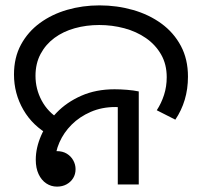

<svg xmlns="http://www.w3.org/2000/svg" viewBox="-20 -686 752 714"><path d="M167 -182Q102 -217 67 -277.5Q32 -338 32 -409Q32 -472 58 -520Q84 -568 128.5 -600.5Q173 -633 230 -649.5Q287 -666 350 -666Q415 -666 474.5 -649Q534 -632 580 -598.5Q626 -565 652.5 -515.5Q679 -466 679 -401Q679 -355 667 -315Q655 -275 632 -241L563 -276Q580 -302 590 -333Q600 -364 600 -399Q600 -447 579 -483.5Q558 -520 522.5 -544.5Q487 -569 442 -581Q397 -593 349 -593Q301 -593 258 -581Q215 -569 182.5 -545Q150 -521 131 -485.5Q112 -450 112 -404Q112 -355 135 -312Q158 -269 201 -243L167 -182ZM192 8Q170 8 152 -4Q134 -16 123.5 -38.5Q113 -61 113 -92Q113 -136 133 -182Q153 -228 190.5 -267Q228 -306 282.5 -330Q337 -354 406 -354Q428 -354 452.5 -352Q477 -350 496 -346V0H418V-310L463 -283Q448 -286 434.5 -287Q421 -288 409 -288Q359 -288 317.5 -270Q276 -252 246.5 -222.5Q217 -193 201 -156.5Q185 -120 185 -84Q185 -69 192 -56.5Q199 -44 207 -33L149 -96Q151 -106 157.5 -112Q164 -118 173 -121Q182 -124 191 -124Q213 -124 228.5 -114.5Q244 -105 252.5 -89.5Q261 -74 261 -57Q261 -38 252 -23.5Q243 -9 227.5 -0.5Q212 8 192 8Z"/></svg>

Font: hexoriya15
Style: Book
Weight: 400
Designer: Jelle Bosma - Monotype Design Team
Foundry: Monotype Imaging Inc.
Version: Version 2.003